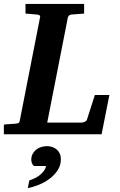

<svg xmlns="http://www.w3.org/2000/svg" viewBox="-35 -691 615 988"><path d="M487.8 0H-15.1V-49.8Q-4.9 -50.8 5.1 -51.8Q15.1 -52.7 23.4 -53.2L42 -54.2Q56.2 -55.7 60.8 -58.3Q65.4 -61 66.9 -70.8L170.9 -601.1Q173.3 -609.4 168.2 -612.3Q163.1 -615.2 154.8 -616.2Q146 -616.7 136.2 -617.7Q127.9 -618.7 117.4 -619.4Q106.9 -620.1 96.2 -621.1V-670.9H397.9V-621.1Q385.3 -620.1 373.8 -619.4Q362.3 -618.7 353 -617.7Q342.3 -616.7 333 -616.2Q326.2 -615.2 321.3 -612.1Q316.4 -608.9 314 -600.1L208 -60.1H383.8Q391.6 -60.1 400.6 -64Q409.7 -67.9 412.1 -74.2L453.1 -202.1H527.8ZM278.3 127.9Q278.3 159.7 261.7 185.1Q245.1 210.4 219.7 229.2Q194.3 248 164.6 260Q134.8 272 107.9 276.9L116.2 236.8Q128.9 233.4 142.8 226.8Q156.7 220.2 168.9 210.7Q181.2 201.2 190.2 189.2Q199.2 177.2 202.1 163.1H139.2Q126 149.9 126 130.9Q126 114.3 132.8 101.3Q139.6 88.4 150.9 79.3Q162.1 70.3 176.5 65.7Q190.9 61 206.1 61Q221.2 61 234.6 65.7Q248 70.3 257.6 78.9Q267.1 87.4 272.7 99.9Q278.3 112.3 278.3 127.9Z"/></svg>

Font: Charis SIL Phon
Style: Bold Italic
Weight: 700
Italic angle: -11°
Foundry: SIL International
Version: Version 5.000